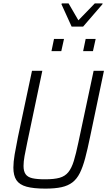

<svg xmlns="http://www.w3.org/2000/svg" viewBox="-20 -1106 634 1134"><path d="M248 8Q178 8 136.5 -3.5Q95 -15 77 -42Q59 -69 59 -116Q59 -149 66.5 -193.5Q74 -238 86 -297L169 -688H230L141 -265Q131 -218 125 -184.5Q119 -151 119 -126Q119 -95 131 -77.5Q143 -60 170.5 -53.5Q198 -47 246 -47Q300 -47 332 -56Q364 -65 383.5 -89Q403 -113 416 -155.5Q429 -198 443 -265L533 -688H594L512 -297Q497 -224 483 -171.5Q469 -119 451.5 -84Q434 -49 408 -29Q382 -9 343.5 -0.5Q305 8 248 8ZM471 -804 486 -876H545L529 -804ZM284 -804 299 -876H358L342 -804ZM403 -949 343 -1081 345 -1086H385L443 -986L540 -1086H586L585 -1081L471 -949Z"/></svg>

Font: Saira SemiCondensed Light
Style: Italic
Weight: 300
Width: 4
Italic angle: -12°
Designer: Hector Gatti with collaboration of the Omnibus-Type team
Foundry: Omnibus-Type
Version: Version 1.101